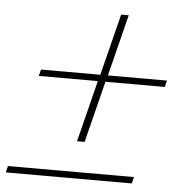

<svg xmlns="http://www.w3.org/2000/svg" viewBox="-68 -660 666 706"><g transform="rotate(5 264.5 -307.5)"><path d="M287 -364H69L75 -388H294L351 -615H379L322 -388H540L534 -364H315L258 -137H230ZM-15 -24H450L444 0H-21Z"/></g></svg>

Font: IBM Plex Serif ExtraLight
Style: Italic
Weight: 200
Italic angle: -14°
Designer: Mike Abbink, Paul van der Laan, Pieter van Rosmalen
Foundry: Bold Monday
Version: Version 2.5